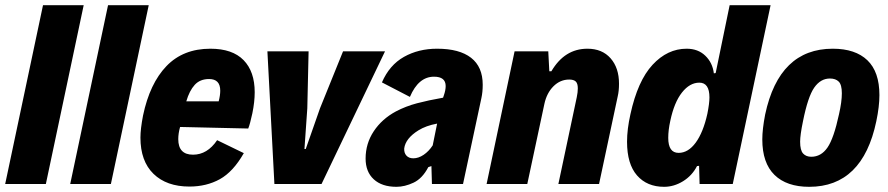

<svg xmlns="http://www.w3.org/2000/svg" viewBox="-27 -710 3427 741"><path d="M139 -690H296L150 0H-7Z M390 -690H547L401 0H244Z M956 -354Q956 -317 947 -273Q938 -231 931 -214L668 -220Q661 -195 661 -173Q661 -113 718 -113Q773 -113 811 -169L914 -119Q873 -47 821.5 -18.5Q770 10 704 10Q616 10 565.5 -39Q515 -88 515 -179Q515 -212 525 -264Q551 -388 615.5 -455Q680 -522 785 -522Q870 -522 913 -478Q956 -434 956 -354ZM692 -319H817Q823 -342 823 -360Q823 -405 780 -405Q745 -405 724.5 -382.5Q704 -360 692 -319Z M1005 -512H1164L1159 -292L1148 -135H1153L1208 -292L1297 -512H1459L1214 0H1032Z M1836 -383Q1836 -355 1831 -332L1760 0H1640L1638 -69L1626 -65Q1603 -21 1569 -5Q1535 11 1503 11Q1447 11 1415.5 -18Q1384 -47 1384 -98Q1384 -156 1415.5 -203.5Q1447 -251 1501 -280Q1539 -300 1582.5 -311.5Q1626 -323 1683 -333L1686 -342Q1693 -362 1693 -378Q1693 -414 1648 -414Q1588 -414 1555 -336L1447 -392Q1476 -459 1532 -490.5Q1588 -522 1660 -522Q1746 -522 1791 -487Q1836 -452 1836 -383ZM1643 -149 1660 -233Q1617 -225 1588 -207Q1538 -176 1533 -137Q1532 -120 1541.5 -109.5Q1551 -99 1568 -99Q1588 -99 1608 -112.5Q1628 -126 1643 -149Z M1959 -512H2089L2093 -435H2101Q2152 -522 2240 -522Q2297 -522 2329.5 -485Q2362 -448 2362 -387Q2362 -359 2357 -338L2285 0H2128L2199 -335Q2203 -354 2203 -369Q2203 -388 2195 -395.5Q2187 -403 2170 -403Q2135 -403 2109 -377Q2083 -351 2074 -309L2008 0H1851Z M2947 -690 2801 0H2673L2671 -70L2663 -69Q2644 -32 2609 -10.5Q2574 11 2536 11Q2470 11 2431.5 -33Q2393 -77 2393 -163Q2393 -211 2406 -269Q2434 -398 2491.5 -460Q2549 -522 2623 -522Q2667 -522 2695 -495Q2723 -468 2728 -427L2735 -428L2789 -690ZM2703 -271Q2711 -311 2711 -334Q2711 -391 2672 -391Q2635 -391 2605 -353Q2575 -315 2560 -244Q2552 -208 2552 -178Q2552 -120 2592 -120Q2629 -120 2658 -159.5Q2687 -199 2703 -271Z M2915 -172Q2915 -211 2926 -268Q2980 -522 3187 -522Q3274 -522 3320.5 -477.5Q3367 -433 3367 -343Q3367 -299 3355 -242Q3302 11 3096 11Q3009 11 2962 -35Q2915 -81 2915 -172ZM3211 -269Q3222 -317 3222 -350Q3222 -383 3210 -395Q3198 -407 3176 -407Q3140 -407 3115.5 -372Q3091 -337 3072 -242Q3061 -189 3061 -163Q3061 -130 3072.5 -117.5Q3084 -105 3104 -105Q3142 -105 3166.5 -140.5Q3191 -176 3211 -269Z"/></svg>

Font: Decalotype ExtraBold Italic
Style: Regular
Weight: 800
Italic angle: -12°
Designer: Alfredo Marco Pradil
Foundry: Alfredo Marco Pradil
Version: Version 1.0